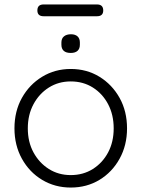

<svg xmlns="http://www.w3.org/2000/svg" viewBox="-20 -833 635 863"><path d="M551 -256Q551 -180 517.5 -119.5Q484 -59 427 -24.5Q370 10 298 10Q227 10 169.5 -24.5Q112 -59 78.5 -119.5Q45 -180 45 -256Q45 -333 78.5 -393Q112 -453 169.5 -488Q227 -523 298 -523Q370 -523 427 -488Q484 -453 517.5 -393Q551 -333 551 -256ZM491 -256Q491 -317 466 -364.5Q441 -412 397.5 -439.5Q354 -467 298 -467Q243 -467 199.5 -439.5Q156 -412 130.5 -364.5Q105 -317 105 -256Q105 -195 130.5 -148Q156 -101 199.5 -73.5Q243 -46 298 -46Q354 -46 397.5 -73.5Q441 -101 466 -148Q491 -195 491 -256ZM298 -595Q277 -595 266.5 -604.5Q256 -614 256 -632V-642Q256 -660 267.5 -669.5Q279 -679 299 -679Q318 -679 328.5 -669.5Q339 -660 339 -642V-632Q339 -614 328.5 -604.5Q318 -595 298 -595ZM176 -760Q148 -760 148 -786Q148 -813 176 -813H416Q444 -813 444 -786Q444 -760 416 -760Z"/></svg>

Font: Quicksand Light
Style: Regular
Weight: 400
Version: Version 3.004